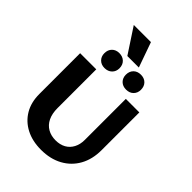

<svg xmlns="http://www.w3.org/2000/svg" viewBox="-301 -1198 1346 1346"><g transform="rotate(45 372.5 -524.5)"><path d="M366 15Q280 15 216 -18Q152 -51 116.5 -111Q81 -171 81 -254V-658H241V-274Q241 -219 259.5 -181Q278 -143 312 -123.5Q346 -104 391 -104Q435 -104 467 -122Q499 -140 516.5 -173.5Q534 -207 534 -251V-658H668V-284Q668 -193 630.5 -126Q593 -59 525 -22Q457 15 366 15ZM489 -705Q455 -705 434.5 -725.5Q414 -746 414 -778Q414 -812 434.5 -832.5Q455 -853 489 -853Q523 -853 543.5 -832.5Q564 -812 564 -778Q564 -746 543.5 -725.5Q523 -705 489 -705ZM275 -705Q242 -705 221.5 -725.5Q201 -746 201 -778Q201 -812 221.5 -832.5Q242 -853 275 -853Q309 -853 330 -832.5Q351 -812 351 -778Q351 -746 330 -725.5Q309 -705 275 -705ZM443 -878H329L207 -1064H377Z"/></g></svg>

Font: Ysabeau Office ExtraBold
Style: Regular
Weight: 800
Designer: Christian Thalmann (Catharsis Fonts)
Version: Version 2.001;gftools[0.9.30]; featfreeze: tnum,lnum,ss02